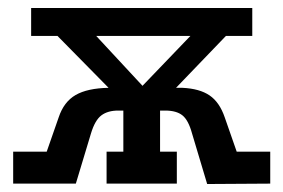

<svg xmlns="http://www.w3.org/2000/svg" viewBox="-20 -460 710 481"><path d="M13 0V-80H97L127 -166Q140 -205 169.5 -222Q199 -239 252 -240L124 -370H58V-440H612V-370H546L421 -240H437Q480 -238 505 -221Q530 -204 543 -166L573 -80H657V0L499 1L461 -126Q452 -159 437 -171Q422 -183 394 -183H381V-80H423V0H247V-80H289V-183H276Q250 -183 234 -171Q218 -159 208 -126L170 0ZM337 -245 457 -370H221Z"/></svg>

Font: Podkova SemiBold
Style: Regular
Weight: 600
Designer: Ilya Yudin
Foundry: Cyreal (www.cyreal.org)
Version: Version 2.103